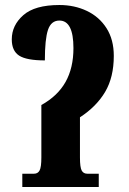

<svg xmlns="http://www.w3.org/2000/svg" viewBox="-20 -746 514 766"><path d="M69 -53H116Q131 -53 138 -66Q145 -79 145 -118V-327Q210 -363 241.5 -419Q273 -475 273 -554Q273 -664 217 -664Q184 -664 171.5 -627Q159 -590 159 -505Q86 -505 56.5 -524Q27 -543 27 -589Q27 -645 73 -685.5Q119 -726 217 -726Q277 -726 326.5 -702.5Q376 -679 405 -633.5Q434 -588 434 -523Q434 -438 399.5 -379.5Q365 -321 299 -278V-118Q299 -78 306 -65.5Q313 -53 328 -53H374V0H69Z"/></svg>

Font: Noto Serif CondExtraBold
Style: Regular
Weight: 800
Width: 3
Designer: Monotype Design Team
Foundry: Monotype Imaging Inc.
Version: Version 1.001